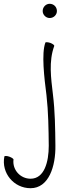

<svg xmlns="http://www.w3.org/2000/svg" viewBox="-47 -767 352 1012"><path d="M253 -709C253 -719 249 -729 242 -736C235 -743 225 -747 215 -747C205 -747 196 -743 189 -736C182 -729 178 -719 178 -709C178 -699 182 -690 189 -683C196 -676 205 -672 215 -672C225 -672 235 -676 242 -683C249 -690 253 -699 253 -709ZM192 -542C171 -485 186 -358 198 -265C208 -177 209 -87 210 1C210 86 187 175 114 175C60 175 18 128 24 75C26 71 16 64 3 59C-11 54 -23 54 -24 58C-41 145 26 225 114 225C210 225 247 110 245 -1C244 -90 243 -180 232 -269C222 -355 209 -443 239 -525C240 -529 231 -536 218 -541C205 -545 193 -546 192 -542Z"/></svg>

Font: Nupuram Condensed Thin
Style: Regular
Weight: 100
Width: 3
Designer: Santhosh Thottingal (santhosh.thottingal@gmail.com)
Foundry: SMC
Version: Version 1.000